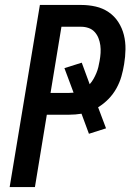

<svg xmlns="http://www.w3.org/2000/svg" viewBox="-20 -755 540 775"><path d="M19 0 141 -735H308Q338 -735 366.5 -728.5Q395 -722 418.5 -706Q442 -690 457.5 -666Q473 -642 480 -614Q487 -586 486.5 -556Q486 -526 481 -496Q477 -471 470 -446.5Q463 -422 450 -398.5Q437 -375 418 -355.5Q399 -336 376 -322L408 -237L339 -215L309 -296Q296 -294 284 -293Q272 -292 260 -292H169L121 0ZM184 -380H260Q264 -380 268.5 -380.5Q273 -381 277 -381L240 -480L310 -502L342 -415Q351 -425 357.5 -436.5Q364 -448 369 -460Q374 -472 377 -484.5Q380 -497 382 -509Q385 -525 386 -541Q387 -557 385 -572Q383 -587 377.5 -601Q372 -615 362 -626Q352 -637 337.5 -642Q323 -647 308 -647H228Z"/></svg>

Font: Iosevka Curly Semibold Oblique
Style: Regular
Weight: 600
Italic angle: -9°
Monospace: yes
Designer: Belleve Invis
Foundry: Belleve Invis
Version: Version 11.1.0; ttfautohint (v1.8.3)